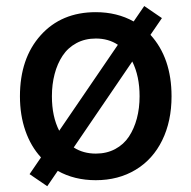

<svg xmlns="http://www.w3.org/2000/svg" viewBox="-20 -593 642 644"><path d="M484.7 -476.2Q555.4 -398.4 555.4 -269.9Q555.4 -186.4 524.1 -122.5Q492.9 -58.6 435 -23.6Q377.1 11.4 301.1 11.4Q229.4 11.4 173.7 -19.9L138.5 31.6L79.2 -8.9L117.5 -65Q83.5 -101.9 65.2 -154.3Q46.9 -206.7 46.9 -269.9Q46.9 -397.4 116.5 -474.8Q186.1 -552.2 301.1 -552.2Q372.5 -552.2 428.3 -521L463.8 -572.8L523.1 -532.3ZM154.1 -270.2Q154.1 -202.1 178.6 -154.5L375.4 -442.8Q343.8 -463.8 301.5 -463.8Q264.9 -463.8 236.3 -448.3Q207.7 -432.9 190 -406.1Q172.2 -379.3 163.2 -344.6Q154.1 -310 154.1 -270.2ZM301.5 -77.8Q337.7 -77.8 366.3 -93Q394.9 -108.3 412.5 -134.9Q430 -161.6 439.1 -195.8Q448.2 -230.1 448.2 -270.2Q448.2 -337.7 423.7 -386.7L227.3 -98.4Q258.9 -77.8 301.5 -77.8Z"/></svg>

Font: TID UI Medium
Style: Regular
Weight: 500
Designer: The TID Project Authors
Foundry: Bakken & Bæck
Version: Version 1.001;hotconv 1.0.109;makeotfexe 2.5.65596